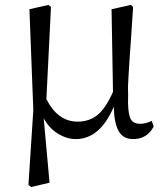

<svg xmlns="http://www.w3.org/2000/svg" viewBox="-20 -547 658 774"><path d="M591.8 -59.6 599.6 -37.1Q573.2 13.7 516.6 13.7Q476.6 13.7 458.5 -18.1Q440.4 -49.8 438.5 -116.2Q382.8 13.7 285.2 13.7Q249 13.7 213.4 -8.3Q177.7 -30.3 156.2 -70.3L179.7 189.5L105.5 207L94.7 198.2L114.3 -103.5L98.6 -509.8L175.8 -527.3L185.5 -518.6Q168 -169.9 167 -147.5Q212.9 -56.6 293 -56.6Q339.8 -56.6 373 -83.5Q406.2 -110.4 435.5 -176.8L429.7 -509.8L507.8 -527.3L516.6 -518.6Q513.7 -471.7 508.8 -400.9Q503.9 -330.1 502.4 -309.6Q501 -289.1 498 -238.8Q495.1 -188.5 496.1 -182.1Q497.1 -175.8 496.1 -132.8Q497.1 -83 507.8 -65.4Q518.6 -47.9 545.9 -47.9Q566.4 -47.9 591.8 -59.6Z"/></svg>

Font: Bpmf Zihi Serif Regular
Style: Regular
Weight: 400
Foundry: But Ko
Version: Version 1.320